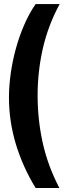

<svg xmlns="http://www.w3.org/2000/svg" viewBox="-20 -751 340 952"><path d="M275.9 -731Q218.3 -624.5 192.4 -510.5Q166.5 -396.5 166.5 -277.8Q166.5 -157.2 191.9 -42.7Q217.3 71.8 274.4 181.2H156.7Q93.3 77.6 58.8 -35.9Q24.4 -149.4 24.4 -268.1Q24.4 -323.7 33 -385.3Q41.5 -446.8 58.1 -507.8Q74.7 -568.8 99.4 -626.2Q124 -683.6 156.7 -731Z"/></svg>

Font: XB Khoramshahr
Style: Bold
Weight: 700
Designer: Behnam
Foundry: Irmug
Version: Version 8.005 2009